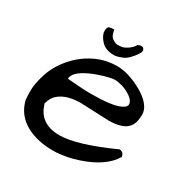

<svg xmlns="http://www.w3.org/2000/svg" viewBox="-139 -711 819 838"><g transform="rotate(30 270.5 -292.0)"><path d="M225.6 -68.4Q311.5 -68.4 484.4 -146.5Q495.1 -146.5 502 -139.2Q508.8 -131.8 508.8 -122.1Q469.7 -55.7 359.4 -18.6Q249 18.6 153.3 -5.9Q44.9 -34.2 21.5 -127.9Q19.5 -146.5 19.5 -177.7Q19.5 -209 35.6 -260.3Q51.8 -311.5 90.8 -357.4Q129.9 -403.3 182.6 -429.7Q235.4 -456.1 294.9 -456.1Q351.6 -456.1 421.9 -417Q455.1 -398.4 474.6 -375Q494.1 -351.6 494.1 -327.1Q494.1 -320.3 493.2 -313.5Q491.2 -253.9 435.5 -238.3Q411.1 -231.4 378.9 -231.4L238.3 -237.3Q168 -237.3 130.9 -207Q109.4 -190.4 100.6 -157.2Q125 -68.4 225.6 -68.4ZM202.1 -366.2Q134.8 -335 134.8 -300.8Q212.9 -293.9 252 -293.9Q360.4 -293.9 398.4 -312.5Q421.9 -322.3 421.9 -336.9Q421.9 -354.5 399.9 -370.1Q377.9 -385.7 354.5 -392.6Q331.1 -399.4 315.4 -399.4Q299.8 -399.4 264.6 -389.2Q229.5 -378.9 202.1 -366.2ZM203.1 -587.9Q207 -556.6 222.7 -546.9Q238.3 -537.1 247.6 -537.1Q256.8 -537.1 268.6 -538.6Q280.3 -540 298.3 -552.2Q316.4 -564.5 324.2 -580.1Q334 -585 341.3 -585Q348.6 -585 353 -580.1Q357.4 -575.2 357.4 -568.8Q357.4 -562.5 351.6 -553.7Q324.2 -511.7 297.9 -501Q271.5 -490.2 256.8 -490.2Q213.9 -490.2 191.4 -515.1Q168.9 -540 168.9 -561Q168.9 -582 178.7 -585Q188.5 -587.9 203.1 -587.9Z"/></g></svg>

Font: Architects Daughter
Style: Regular
Weight: 400
Designer: Kimberly Geswein
Foundry: Kimberly Geswein
Version: Version 1.002 2010